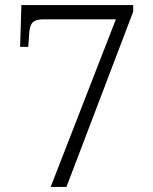

<svg xmlns="http://www.w3.org/2000/svg" viewBox="-20 -734 599 754"><path d="M179 0 435 -658H149Q122 -658 109.5 -647Q97 -636 95 -606L91 -550H59L64 -714H503V-688L241 0Z"/></svg>

Font: Noto Serif Myanmar Light
Style: Regular
Weight: 300
Designer: Ben Mitchell and the Monotype Design Team
Foundry: Monotype Imaging Inc.
Version: Version 2.106; ttfautohint (v1.8.4.7-5d5b)